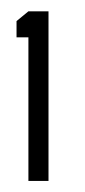

<svg xmlns="http://www.w3.org/2000/svg" viewBox="-20 -703 153 346"><path d="M9.8 -635.7V-665L31.2 -682.6H67.4V-377H31.2V-635.7Z"/></svg>

Font: Post No Bills Colombo Medium
Style: Regular
Weight: 500
Designer: Kosala Senevirathne, Siva Puranthara, Lasantha Premarathna, Tharique Azeez
Foundry: Mooniak
Version: Version 1.220 ; ttfautohint (v1.6)